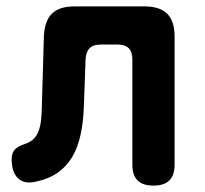

<svg xmlns="http://www.w3.org/2000/svg" viewBox="-20 -570 640 600"><path d="M117.1 -456Q119.1 -504 141.9 -527Q164.8 -550 212.8 -550H431.6Q479.6 -550 502.6 -527Q525.6 -504 525.6 -456V-56Q525.6 -22.5 509.4 -6.3Q493.1 10 459.6 10Q426.1 10 409.8 -6.3Q393.6 -22.5 393.6 -56V-383.9Q393.6 -408.1 382.2 -419.5Q370.8 -430.9 346.6 -430.9H295.4Q271.2 -430.9 259.8 -419.1Q248.4 -407.4 247.4 -383.9L242.1 -237.2Q240.4 -188.8 231.9 -149.3Q223.4 -109.8 206 -80Q188.5 -50.2 160.9 -30.7Q133.2 -11.2 93.2 -2.5Q56.9 6.4 36.7 -12.5Q16.5 -31.3 16.5 -72.4Q16.5 -91.5 25.9 -102.3Q35.3 -113 58.8 -120.4Q75.7 -126.3 85.9 -136.8Q96.1 -147.3 101.4 -162.8Q106.7 -178.2 108.6 -197.1Q110.5 -216.1 110.8 -237.2Z"/></svg>

Font: Maple Mono
Style: Regular
Weight: 400
Monospace: yes
Designer: subframe7536
Version: Version 7.300